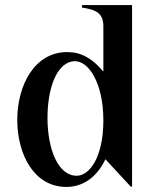

<svg xmlns="http://www.w3.org/2000/svg" viewBox="-20 -720 616 756"><path d="M241 16C304 16 360 -19 395 -93L495 15H500V-700H303V-690C361 -682 387 -666 387 -616V-438C344 -490 299 -515 245 -515C115 -515 48 -383 48 -248C48 -112 114 16 241 16ZM282 -28C207 -28 167 -136 167 -256C167 -375 205 -479 276 -479C329 -479 387 -393 387 -246C387 -102 333 -28 282 -28Z"/></svg>

Font: Sprat Condensed Medium
Style: Regular
Weight: 500
Width: 3
Designer: Ethan Nakache
Foundry: Collletttivo
Version: Version 2.000;Glyphs 3.2 (3217)